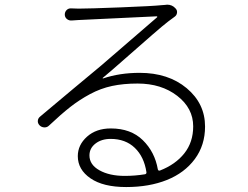

<svg xmlns="http://www.w3.org/2000/svg" viewBox="-20 -754 1040 806"><path d="M503.9 -15.6Q546.9 -15.6 588.9 -22.5Q595.7 -24.4 594.7 -31.2Q585 -95.7 545.9 -133.3Q506.8 -170.9 444.3 -170.9Q406.2 -170.9 380.9 -151.4Q355.5 -131.8 355.5 -101.6Q355.5 -62.5 397.5 -39.1Q439.5 -15.6 503.9 -15.6ZM672.9 -733.4Q677.7 -734.4 681.6 -734.4Q703.1 -734.4 716.8 -718.8Q724.6 -710.9 723.1 -700.2Q721.7 -689.5 712.9 -683.6Q695.3 -669.9 686.5 -664.1Q667 -649.4 618.7 -607.4Q570.3 -565.4 507.3 -509.8Q444.3 -454.1 411.1 -426.8Q411.1 -425.8 411.6 -424.8Q412.1 -423.8 413.1 -424.8Q482.4 -448.2 566.4 -448.2Q686.5 -448.2 763.7 -383.8Q840.8 -319.3 840.8 -222.7Q840.8 -144.5 797.9 -86.4Q754.9 -28.3 680.7 1.5Q606.4 31.2 509.8 31.2Q413.1 31.2 359.9 -5.4Q306.6 -42 306.6 -98.6Q306.6 -145.5 345.2 -180.2Q383.8 -214.8 445.3 -214.8Q529.3 -214.8 579.6 -165.5Q629.9 -116.2 642.6 -43Q644.5 -36.1 651.4 -38.1Q716.8 -63.5 753.9 -110.4Q791 -157.2 791 -223.6Q791 -299.8 724.1 -351.6Q657.2 -403.3 557.6 -403.3Q498 -403.3 450.2 -393.1Q402.3 -382.8 357.9 -358.9Q313.5 -335 275.4 -305.2Q237.3 -275.4 185.5 -226.6Q177.7 -218.8 166 -219.2Q154.3 -219.7 146.5 -227.5Q138.7 -235.4 138.7 -245.1Q138.7 -256.8 148.4 -264.6Q194.3 -303.7 287.1 -380.9Q379.9 -458 404.3 -478.5Q443.4 -511.7 639.6 -681.6Q640.6 -682.6 640.1 -684.1Q639.6 -685.5 637.7 -685.5Q445.3 -675.8 309.6 -669.9Q290 -668.9 281.2 -668Q269.5 -667 260.7 -674.3Q252 -681.6 252 -692.9Q252 -704.1 259.8 -711.9Q267.6 -719.7 279.3 -718.8Q295.9 -717.8 309.6 -717.8Q351.6 -717.8 487.8 -723.1Q624 -728.5 659.2 -732.4Q667 -732.4 672.9 -733.4Z"/></svg>

Font: Gen Jyuu Gothic Light
Style: Regular
Weight: 200
Designer: [Source Han Sans]
Ryoko NISHIZUKA  (kana & ideographs); Paul D. Hunt (Latin, Greek & Cyrillic); Wenlong ZHANG  (bopomofo
Version: Version 1.002.20150607